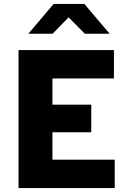

<svg xmlns="http://www.w3.org/2000/svg" viewBox="-20 -954 640 974"><path d="M74 0V-700H558V-556H246V-423H443V-283H246V-144H562V0ZM124 -783 252 -934H408L536 -783H410L328 -866L247 -783Z"/></svg>

Font: Red Hat Mono VF Light
Style: Regular
Weight: 300
Monospace: yes
Designer: Pentagram, MCKL
Foundry: Pentagram, MCKL
Version: Version 1.023